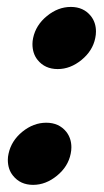

<svg xmlns="http://www.w3.org/2000/svg" viewBox="-20 -512 297 549"><path d="M145 -314.5Q108.4 -314.5 87.4 -340.8Q72.8 -358.9 72.8 -386.2Q72.8 -394.5 74.7 -403.3Q82.5 -440.4 114.3 -466.3Q146 -492.2 182.6 -492.2Q218.8 -492.2 239.7 -466.3Q254.4 -447.8 254.4 -421.9Q254.4 -412.6 252.4 -403.3Q245.1 -366.7 213.1 -340.6Q181.2 -314.5 145 -314.5ZM74.7 16.6Q38.1 16.6 17.1 -9.8Q2.4 -27.8 2.4 -55.2Q2.4 -63.5 4.4 -72.3Q12.2 -109.4 43.9 -135.3Q75.7 -161.1 112.3 -161.1Q148.4 -161.1 169.4 -135.3Q184.1 -116.7 184.1 -90.8Q184.1 -81.5 182.1 -72.3Q174.8 -35.6 142.8 -9.5Q110.8 16.6 74.7 16.6Z"/></svg>

Font: Cadman
Style: Bold Italic
Weight: 700
Italic angle: -12°
Designer: Paul James MIller
Foundry: High-Logic / Made with FontCreator
Version: Version 2.114;March 28, 2021;FontCreator 13.0.0.2683 64-bit